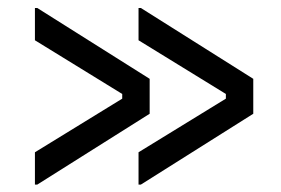

<svg xmlns="http://www.w3.org/2000/svg" viewBox="-20 -494 721 492"><path d="M341 -21H335V-103.8L558.8 -241.2V-253.2L335 -390.8V-473.5H341L629 -292V-202.5ZM75.5 -21H69.5V-103.8L293.2 -241.2V-253.2L69.5 -390.8V-473.5H75.5L363.5 -292V-202.5Z"/></svg>

Font: Space Grotesk Variable Light
Style: Regular
Weight: 300
Designer: Florian Karsten
Foundry: Florian Karsten
Version: Version 2.000